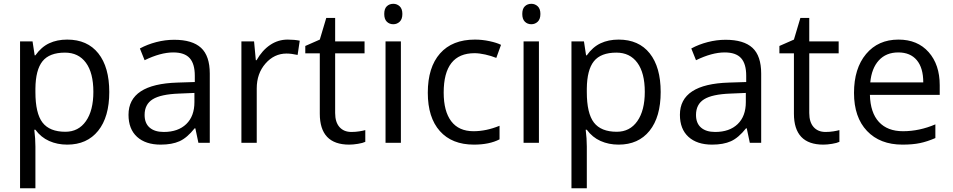

<svg xmlns="http://www.w3.org/2000/svg" viewBox="-20 -754 5035 1014"><path d="M335 9.8Q282.7 9.8 239.5 -9.5Q196.3 -28.8 167 -68.8H161.1Q167 -22 167 20V240.2H85.9V-535.2H151.9L163.1 -461.9H167Q198.2 -505.9 239.7 -525.4Q281.2 -544.9 335 -544.9Q441.4 -544.9 499.3 -472.2Q557.1 -399.4 557.1 -268.1Q557.1 -136.2 498.3 -63.2Q439.5 9.8 335 9.8ZM323.2 -476.1Q241.2 -476.1 204.6 -430.7Q168 -385.3 167 -286.1V-268.1Q167 -155.3 204.6 -106.7Q242.2 -58.1 325.2 -58.1Q394.5 -58.1 433.8 -114.3Q473.1 -170.4 473.1 -269Q473.1 -369.1 433.8 -422.6Q394.5 -476.1 323.2 -476.1Z M1027.8 0 1011.7 -76.2H1007.8Q967.8 -25.9 928 -8.1Q888.2 9.8 828.6 9.8Q749 9.8 703.9 -31.2Q658.7 -72.3 658.7 -147.9Q658.7 -310.1 918 -317.9L1008.8 -320.8V-354Q1008.8 -417 981.7 -447Q954.6 -477.1 895 -477.1Q828.1 -477.1 743.7 -436L718.8 -498Q758.3 -519.5 805.4 -531.7Q852.5 -543.9 899.9 -543.9Q995.6 -543.9 1041.7 -501.5Q1087.9 -459 1087.9 -365.2V0ZM844.7 -57.1Q920.4 -57.1 963.6 -98.6Q1006.8 -140.1 1006.8 -214.8V-263.2L925.8 -259.8Q829.1 -256.3 786.4 -229.7Q743.7 -203.1 743.7 -147Q743.7 -103 770.3 -80.1Q796.9 -57.1 844.7 -57.1Z M1499 -544.9Q1534.7 -544.9 1563 -539.1L1551.8 -463.9Q1518.6 -471.2 1493.2 -471.2Q1428.2 -471.2 1382.1 -418.5Q1335.9 -365.7 1335.9 -287.1V0H1254.9V-535.2H1321.8L1331.1 -436H1335Q1364.7 -488.3 1406.7 -516.6Q1448.7 -544.9 1499 -544.9Z M1835.9 -57.1Q1857.4 -57.1 1877.4 -60.3Q1897.5 -63.5 1909.2 -66.9V-4.9Q1896 1.5 1870.4 5.6Q1844.7 9.8 1824.2 9.8Q1668.9 9.8 1668.9 -153.8V-472.2H1592.3V-511.2L1668.9 -544.9L1703.1 -659.2H1750V-535.2H1905.3V-472.2H1750V-157.2Q1750 -108.9 1772.9 -83Q1795.9 -57.1 1835.9 -57.1Z M2097.2 0H2016.1V-535.2H2097.2ZM2009.3 -680.2Q2009.3 -708 2022.9 -720.9Q2036.6 -733.9 2057.1 -733.9Q2076.7 -733.9 2090.8 -720.7Q2105 -707.5 2105 -680.2Q2105 -652.8 2090.8 -639.4Q2076.7 -626 2057.1 -626Q2036.6 -626 2022.9 -639.4Q2009.3 -652.8 2009.3 -680.2Z M2482.9 9.8Q2366.7 9.8 2303 -61.8Q2239.3 -133.3 2239.3 -264.2Q2239.3 -398.4 2304 -471.7Q2368.7 -544.9 2488.3 -544.9Q2526.9 -544.9 2565.4 -536.6Q2604 -528.3 2626 -517.1L2601.1 -448.2Q2574.2 -459 2542.5 -466.1Q2510.7 -473.1 2486.3 -473.1Q2323.2 -473.1 2323.2 -265.1Q2323.2 -166.5 2363 -113.8Q2402.8 -61 2481 -61Q2547.9 -61 2618.2 -89.8V-18.1Q2564.5 9.8 2482.9 9.8Z M2826.2 0H2745.1V-535.2H2826.2ZM2738.3 -680.2Q2738.3 -708 2752 -720.9Q2765.6 -733.9 2786.1 -733.9Q2805.7 -733.9 2819.8 -720.7Q2834 -707.5 2834 -680.2Q2834 -652.8 2819.8 -639.4Q2805.7 -626 2786.1 -626Q2765.6 -626 2752 -639.4Q2738.3 -652.8 2738.3 -680.2Z M3247.1 9.8Q3194.8 9.8 3151.6 -9.5Q3108.4 -28.8 3079.1 -68.8H3073.2Q3079.1 -22 3079.1 20V240.2H2998V-535.2H3064L3075.2 -461.9H3079.1Q3110.4 -505.9 3151.9 -525.4Q3193.4 -544.9 3247.1 -544.9Q3353.5 -544.9 3411.4 -472.2Q3469.2 -399.4 3469.2 -268.1Q3469.2 -136.2 3410.4 -63.2Q3351.6 9.8 3247.1 9.8ZM3235.4 -476.1Q3153.3 -476.1 3116.7 -430.7Q3080.1 -385.3 3079.1 -286.1V-268.1Q3079.1 -155.3 3116.7 -106.7Q3154.3 -58.1 3237.3 -58.1Q3306.6 -58.1 3345.9 -114.3Q3385.3 -170.4 3385.3 -269Q3385.3 -369.1 3345.9 -422.6Q3306.6 -476.1 3235.4 -476.1Z M3939.9 0 3923.8 -76.2H3919.9Q3879.9 -25.9 3840.1 -8.1Q3800.3 9.8 3740.7 9.8Q3661.1 9.8 3616 -31.2Q3570.8 -72.3 3570.8 -147.9Q3570.8 -310.1 3830.1 -317.9L3920.9 -320.8V-354Q3920.9 -417 3893.8 -447Q3866.7 -477.1 3807.1 -477.1Q3740.2 -477.1 3655.8 -436L3630.9 -498Q3670.4 -519.5 3717.5 -531.7Q3764.6 -543.9 3812 -543.9Q3907.7 -543.9 3953.9 -501.5Q4000 -459 4000 -365.2V0ZM3756.8 -57.1Q3832.5 -57.1 3875.7 -98.6Q3918.9 -140.1 3918.9 -214.8V-263.2L3837.9 -259.8Q3741.2 -256.3 3698.5 -229.7Q3655.8 -203.1 3655.8 -147Q3655.8 -103 3682.4 -80.1Q3709 -57.1 3756.8 -57.1Z M4339.8 -57.1Q4361.3 -57.1 4381.3 -60.3Q4401.4 -63.5 4413.1 -66.9V-4.9Q4399.9 1.5 4374.3 5.6Q4348.6 9.8 4328.1 9.8Q4172.9 9.8 4172.9 -153.8V-472.2H4096.2V-511.2L4172.9 -544.9L4207 -659.2H4253.9V-535.2H4409.2V-472.2H4253.9V-157.2Q4253.9 -108.9 4276.9 -83Q4299.8 -57.1 4339.8 -57.1Z M4746.1 9.8Q4627.4 9.8 4558.8 -62.5Q4490.2 -134.8 4490.2 -263.2Q4490.2 -392.6 4554 -468.8Q4617.7 -544.9 4725.1 -544.9Q4825.7 -544.9 4884.3 -478.8Q4942.9 -412.6 4942.9 -304.2V-252.9H4574.2Q4576.7 -158.7 4621.8 -109.9Q4667 -61 4749 -61Q4835.4 -61 4919.9 -97.2V-24.9Q4877 -6.3 4838.6 1.7Q4800.3 9.8 4746.1 9.8ZM4724.1 -477.1Q4659.7 -477.1 4621.3 -435.1Q4583 -393.1 4576.2 -318.8H4856Q4856 -395.5 4821.8 -436.3Q4787.6 -477.1 4724.1 -477.1Z"/></svg>

Font: f0_2797  
Style: Regular
Weight: 400
Foundry: Ascender Corporation
Version: Version 1.10